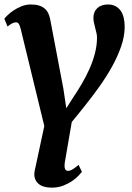

<svg xmlns="http://www.w3.org/2000/svg" viewBox="-20 -588 594 861"><path d="M72.3 -460.4Q68.4 -475.6 63.7 -481.7Q59.1 -487.8 51.8 -487.8Q46.4 -487.8 38.1 -484.9Q29.8 -481.9 13.7 -469.2L-0.5 -503.9Q2.4 -508.3 13.2 -519Q23.9 -529.8 39.8 -540.5Q55.7 -551.3 75.9 -559.6Q96.2 -567.9 119.1 -567.9Q139.6 -567.9 154.8 -563.2Q169.9 -558.6 180.2 -549.8Q190.4 -541 196.3 -528.8Q202.1 -516.6 205.1 -501.5L264.6 -188L277.3 -102.5L306.2 -147.9Q326.7 -178.2 346.2 -211.2Q365.7 -244.1 381.1 -278.8Q396.5 -313.5 405.8 -349.1Q415 -384.8 415 -420.4Q415 -429.2 412.6 -439.9Q410.2 -450.7 407 -462.4Q403.8 -474.1 401.4 -485.8Q398.9 -497.6 398.9 -507.8Q398.9 -535.2 416.3 -551.5Q433.6 -567.9 464.4 -567.9Q483.4 -567.9 497.6 -560.5Q511.7 -553.2 521 -540Q530.3 -526.9 534.7 -508.3Q539.1 -489.7 539.1 -467.8Q539.1 -425.8 523.4 -380.4Q507.8 -335 482.2 -288.8Q456.5 -242.7 423.8 -197Q391.1 -151.4 356.9 -108.9Q342.8 -91.3 329.1 -74.2Q315.4 -57.1 301.8 -41L270.5 141.1Q265.6 178.2 284.7 178.2Q293 178.2 303.5 172.6Q314 167 332.5 151.4L347.2 182.6Q343.3 188 332.3 199.7Q321.3 211.4 304 223.4Q286.6 235.4 263.7 244.4Q240.7 253.4 212.9 253.4Q168.9 253.4 149.2 232.9Q129.4 212.4 135.3 179.2L178.7 -22.9Z"/></svg>

Font: Merriweather Bold
Style: Italic
Weight: 700
Italic angle: -7°
Designer: Eben Sorkin ( eben@eyebytes.com )
Foundry: Eben Sorkin ( eben@eyebytes.com )
Version: Version 1.5; ttfautohint (v0.97) -l 13 -r 13 -G 200 -x 24 -f